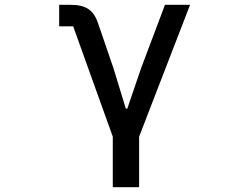

<svg xmlns="http://www.w3.org/2000/svg" viewBox="-20 -565 1040 795"><path d="M447 210V1L283 -456H225V-545H273Q321 -545 347.5 -526.5Q374 -508 388 -463L450 -282L501 -115H507L564 -282L663 -545H767L556 1V210Z"/></svg>

Font: IBM Plex Sans JP Medium
Style: Regular
Weight: 500
Designer: Mike Abbink; Paul van der Laan; Pieter van Rosmalen; Wujin Sim; Yejin Wi; Jinhee Kim; Boomi Park; Yona Kim; Kichan Ma
Foundry: Sandoll Inc.
Version: Version 1.001